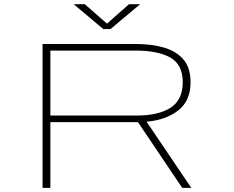

<svg xmlns="http://www.w3.org/2000/svg" viewBox="-20 -914 1140 934"><path d="M187 0V-700H640Q717.5 -700 777.8 -682.5Q838 -665 872.5 -624.5Q907 -584 907 -514Q907 -423.5 847 -376.8Q787 -330 693 -322L910.5 0H866.5L651 -320H649H225V0ZM225 -352H646Q750.5 -352 809.8 -390Q869 -428 869 -514Q869 -599.5 809 -633.8Q749 -668 637 -668H225ZM338.5 -893.5H392.5L500.5 -799L607.5 -893.5H661.5L517.5 -772.5H482.5Z"/></svg>

Font: Trispace Expanded Thin
Style: Regular
Weight: 100
Width: 7
Designer: Tyler Finck
Foundry: Etcetera Type Company
Version: Version 1.210; ttfautohint (v1.8.3)